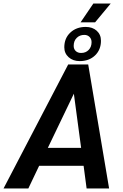

<svg xmlns="http://www.w3.org/2000/svg" viewBox="-49 -1064 695 1084"><path d="M488 -938H406L478 -1044H576ZM314 -797Q314 -848 348 -880Q382 -912 435 -912Q473 -912 497 -890.5Q521 -869 521 -834Q521 -783 487.5 -751Q454 -719 401 -719Q363 -719 338.5 -741Q314 -763 314 -797ZM367 -805Q367 -787 378.5 -776Q390 -765 409 -765Q435 -765 451.5 -782Q468 -799 468 -826Q468 -844 456.5 -855.5Q445 -867 427 -867Q401 -867 384 -850Q367 -833 367 -805ZM449 -700 567 0H440L423 -128H172L111 0H-29L336 -700ZM409 -229 368 -535 221 -229Z"/></svg>

Font: Sarabun SemiBold
Style: Italic
Weight: 600
Italic angle: -10°
Designer: Suppakit Chalermlarp | Katatrad Co.,Ltd.
Foundry: Cadson Demak Co.,Ltd.
Version: Version 1.000; ttfautohint (v1.6)